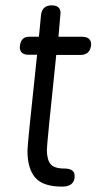

<svg xmlns="http://www.w3.org/2000/svg" viewBox="-20 -691 413 720"><path d="M126 -553.2 133.8 -634.8Q138.2 -670.9 173.8 -670.9Q207 -670.9 207 -642.1L199.2 -553.2H287.1Q321.8 -553.2 321.8 -523.9Q318.8 -484.9 280.8 -484.9H190.9Q155.8 -150.4 155.8 -128.9Q155.8 -92.3 169.7 -75.7Q183.6 -59.1 220.2 -59.1Q259.8 -59.1 259.8 -32.2V-25.9Q256.8 8.8 212.9 8.8Q141.1 8.8 112.1 -24.9Q83 -58.6 83 -126Q83 -150.4 119.1 -485.8H86.9Q54.2 -485.8 54.2 -515.1Q57.1 -553.2 88.9 -553.2Z"/></svg>

Font: BPreplay
Style: Italic
Weight: 400
Italic angle: -6°
Designer: Magenta/George Triantafyllakos
Foundry: Magenta/George Triantafyllakos
Version: Version 1.00